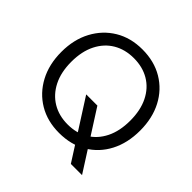

<svg xmlns="http://www.w3.org/2000/svg" viewBox="-200 -897 1177 1177"><g transform="rotate(45 388.5 -308.5)"><path d="M574 95 339 -273H436L671 95ZM388 12Q287 12 210.5 -33.5Q134 -79 90.5 -160.5Q47 -242 47 -350Q47 -457 90.5 -538.5Q134 -620 210.5 -666Q287 -712 388 -712Q491 -712 568 -666Q645 -620 687.5 -538.5Q730 -457 730 -350Q730 -242 687.5 -160.5Q645 -79 568 -33.5Q491 12 388 12ZM389 -62Q465 -62 522.5 -96.5Q580 -131 612 -195.5Q644 -260 644 -350Q644 -440 612 -504.5Q580 -569 522.5 -603Q465 -637 389 -637Q313 -637 255.5 -603Q198 -569 165.5 -504.5Q133 -440 133 -350Q133 -260 165.5 -195.5Q198 -131 255.5 -96.5Q313 -62 389 -62Z"/></g></svg>

Font: DM Sans 17pt
Style: Regular
Weight: 400
Version: Version 4.004;gftools[0.9.30]